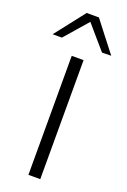

<svg xmlns="http://www.w3.org/2000/svg" viewBox="-224 -1025 713 1081"><g transform="rotate(20 133.0 -484.0)"><path d="M99.5 0Q99.5 -60 99.5 -115.5Q99.5 -171 99.5 -236.5V-475Q99.5 -541.5 99.5 -597.2Q99.5 -653 99.5 -713H170.5Q170.5 -653 170.5 -597.2Q170.5 -541.5 170.5 -475V-236.5Q170.5 -171 170.5 -115.5Q170.5 -60 170.5 0ZM253.5 -788.5Q220.5 -827 188 -864.2Q155.5 -901.5 122.5 -940.5H143Q109.5 -902 77.5 -865.2Q45.5 -828.5 12.5 -790.5H-43Q-8.5 -834.5 26.2 -879Q61 -923.5 96 -968.5H169.5Q204 -923.5 238.8 -878.8Q273.5 -834 308.5 -789.5Z"/></g></svg>

Font: Commissioner Thin Light
Style: Regular
Weight: 300
Version: Version 1.000